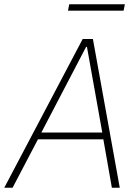

<svg xmlns="http://www.w3.org/2000/svg" viewBox="-36 -881 657 901"><path d="M489 0 449 -227H142L23 0H-16L352 -698H400L526 0ZM372 -661H368L158 -259H444ZM289 -861H550L544 -831H283Z"/></svg>

Font: IBM Plex Sans ExtLt
Style: Italic
Weight: 200
Italic angle: -11°
Designer: Mike Abbink, Paul van der Laan, Pieter van Rosmalen
Foundry: Bold Monday
Version: Version 3.005